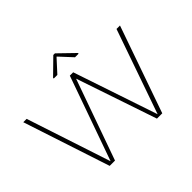

<svg xmlns="http://www.w3.org/2000/svg" viewBox="-159 -949 1175 1175"><g transform="rotate(-45 428.5 -362.0)"><path d="M403 -563H432L417 -523L231 0H185L0 -563H29L209 -16ZM807 -563H837L640 0H594L417 -523L404 -563H432L616 -16ZM321 -620V-626L421 -724H435L536 -626V-620H505L429 -702H427L352 -620Z"/></g></svg>

Font: Darker Grotesque Light
Style: Regular
Weight: 300
Designer: Gabriel Lam
Foundry: TypeRant
Version: Version 1.000;gftools[0.9.28]